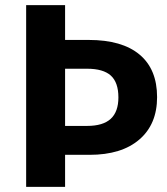

<svg xmlns="http://www.w3.org/2000/svg" viewBox="-20 -729 651 749"><path d="M592.8 -350.1Q592.8 -244.1 523.4 -184.6Q454.1 -125 329.1 -125H233.9V0H82V-709H233.9V-573.2H326.2Q456.1 -573.2 524.4 -516.1Q592.8 -459 592.8 -350.1ZM441.9 -349.1Q441.9 -407.2 412.4 -434.1Q382.8 -460.9 319.8 -460.9H233.9V-237.8H319.8Q381.8 -237.8 411.9 -265.4Q441.9 -293 441.9 -349.1Z"/></svg>

Font: Sarala
Style: Bold
Weight: 700
Designer: Andres Torresi
Foundry: Huerta Tipografica
Version: Version 1.004;PS 001.003;hotconv 1.0.70;makeotf.lib2.5.58329